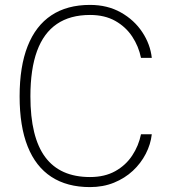

<svg xmlns="http://www.w3.org/2000/svg" viewBox="-20 -753 699 783"><path d="M347 -733Q418.5 -733 473 -702.2Q527.5 -671.5 560.2 -622Q593 -572.5 599 -517H555Q545.5 -564 519.2 -603.8Q493 -643.5 450 -667.8Q407 -692 347 -692Q266 -692 212 -655.2Q158 -618.5 131 -544.8Q104 -471 104 -360Q104 -193.5 164.5 -112.2Q225 -31 347 -31Q407 -31 450 -55Q493 -79 519.2 -118.8Q545.5 -158.5 555 -205.5H599Q594.5 -164.5 574.5 -125.8Q554.5 -87 521.8 -56.5Q489 -26 444.8 -8Q400.5 10 347 10Q253.5 10 189.5 -31.8Q125.5 -73.5 92.8 -155.8Q60 -238 60 -360Q60 -482 92.8 -565Q125.5 -648 189.5 -690.5Q253.5 -733 347 -733Z"/></svg>

Font: Public Sans Thin
Style: Regular
Weight: 100
Designer: The Public Sans project authors (U.S. Web Design System). Libre Franklin designed by Pablo Impallari and Rodrigo Fuenzal
Version: Version 1.008